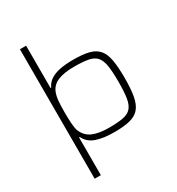

<svg xmlns="http://www.w3.org/2000/svg" viewBox="-218 -877 1115 1211"><g transform="rotate(-30 340.0 -271.5)"><path d="M113 200V-743H158V-435H163Q177 -466 205 -484Q233 -502 274 -510Q315 -518 370 -518Q441 -518 485 -506.5Q529 -495 553 -466Q577 -437 586 -386Q595 -335 595 -255Q595 -176 585.5 -124.5Q576 -73 552 -44Q528 -15 484 -3.5Q440 8 370 8Q288 8 236.5 -10.5Q185 -29 163 -75H158V200ZM353 -33Q417 -33 456 -40.5Q495 -48 515 -71Q535 -94 542 -138Q549 -182 549 -255Q549 -328 542 -372Q535 -416 515 -439Q495 -462 456 -469.5Q417 -477 353 -477Q280 -477 235 -458.5Q190 -440 173 -396Q163 -369 160.5 -334Q158 -299 158 -255Q158 -210 160.5 -175.5Q163 -141 170 -121Q190 -72 235 -52.5Q280 -33 353 -33Z"/></g></svg>

Font: Saira Expanded ExtraLight
Style: Regular
Weight: 250
Width: 7
Designer: Hector Gatti with collaboration of the Omnibus-Type team
Foundry: Omnibus-Type
Version: Version 1.101